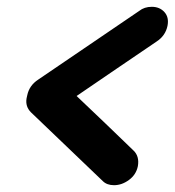

<svg xmlns="http://www.w3.org/2000/svg" viewBox="-20 -563 513 564"><path d="M60 -283Q66 -312 92 -329L389 -531Q404 -543 426 -543Q449 -543 463 -527.5Q477 -512 472 -487Q466 -458 440 -441Q382 -402 323 -361.5Q264 -321 205 -281Q247 -241 289 -201Q331 -161 372 -121Q390 -104 385 -75Q380 -50 359 -34.5Q338 -19 315 -19Q294 -19 282 -31Q230 -81 176.5 -132Q123 -183 71 -233Q54 -250 58 -274Z"/></svg>

Font: VDS
Style: Bold Italic
Weight: 700
Designer: artmaker
Foundry: artmaker
Version: Version 1.000 2009 initial release